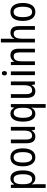

<svg xmlns="http://www.w3.org/2000/svg" viewBox="1604 -2404 1040 4287"><g transform="rotate(-90 2123.5 -260.0)"><path d="M286 -547Q370 -547 416.5 -477.5Q463 -408 463 -269Q463 -135 417 -62.5Q371 10 289 10Q243 10 208.5 -12Q174 -34 154 -71H150Q151 -51 152.5 -30.5Q154 -10 154 6V240H71V-537H139L149 -464H154Q177 -505 209 -526Q241 -547 286 -547ZM269 -476Q209 -476 182 -429.5Q155 -383 154 -285V-266Q154 -162 181 -112Q208 -62 270 -62Q324 -62 350.5 -115Q377 -168 377 -269Q377 -369 351.5 -422.5Q326 -476 269 -476Z M955 -269Q955 -141 904 -65.5Q853 10 753 10Q659 10 606.5 -65.5Q554 -141 554 -269Q554 -402 605 -474.5Q656 -547 755 -547Q848 -547 901.5 -476Q955 -405 955 -269ZM639 -269Q639 -169 667 -115.5Q695 -62 755 -62Q814 -62 842.5 -114.5Q871 -167 871 -269Q871 -370 842.5 -422.5Q814 -475 755 -475Q694 -475 666.5 -422.5Q639 -370 639 -269Z M1435 -537V0H1368L1357 -72H1352Q1332 -31 1297 -10.5Q1262 10 1220 10Q1140 10 1104.5 -41.5Q1069 -93 1069 -186V-537H1152V-199Q1152 -63 1234 -63Q1300 -63 1326 -110Q1352 -157 1352 -253V-537Z M1861 16Q1861 -1 1861.5 -24.5Q1862 -48 1865 -74H1860Q1838 -34 1805 -12Q1772 10 1725 10Q1644 10 1598 -60Q1552 -130 1552 -266Q1552 -405 1599.5 -476Q1647 -547 1728 -547Q1774 -547 1806 -526Q1838 -505 1860 -465H1865L1875 -537H1944V240H1861ZM1746 -62Q1860 -62 1861 -246V-269Q1861 -374 1833.5 -424Q1806 -474 1744 -474Q1689 -474 1663 -420Q1637 -366 1637 -265Q1637 -62 1746 -62Z M2448 -537V0H2381L2370 -72H2365Q2345 -31 2310 -10.5Q2275 10 2233 10Q2153 10 2117.5 -41.5Q2082 -93 2082 -186V-537H2165V-199Q2165 -63 2247 -63Q2313 -63 2339 -110Q2365 -157 2365 -253V-537Z M2633 -738Q2680 -738 2680 -681Q2680 -654 2667.5 -639Q2655 -624 2633 -624Q2611 -624 2597.5 -639Q2584 -654 2584 -681Q2584 -710 2597 -724Q2610 -738 2633 -738ZM2673 -537V0H2590V-537Z M3030 -547Q3104 -547 3142 -501.5Q3180 -456 3180 -360V0H3097V-347Q3097 -410 3077 -442Q3057 -474 3014 -474Q2950 -474 2924 -426.5Q2898 -379 2898 -279V0H2815V-537H2882L2892 -464H2897Q2917 -504 2952.5 -525.5Q2988 -547 3030 -547Z M3403 -543Q3403 -500 3397 -464H3403Q3422 -504 3457 -525Q3492 -546 3534 -546Q3612 -546 3648.5 -499.5Q3685 -453 3685 -360V0H3602V-347Q3602 -413 3582.5 -443Q3563 -473 3519 -473Q3456 -473 3429.5 -425Q3403 -377 3403 -278V0H3320V-760H3403Z M4201 -269Q4201 -141 4150 -65.5Q4099 10 3999 10Q3905 10 3852.5 -65.5Q3800 -141 3800 -269Q3800 -402 3851 -474.5Q3902 -547 4001 -547Q4094 -547 4147.5 -476Q4201 -405 4201 -269ZM3885 -269Q3885 -169 3913 -115.5Q3941 -62 4001 -62Q4060 -62 4088.5 -114.5Q4117 -167 4117 -269Q4117 -370 4088.5 -422.5Q4060 -475 4001 -475Q3940 -475 3912.5 -422.5Q3885 -370 3885 -269Z"/></g></svg>

Font: Noto Sans Malayalam Condensed
Style: Regular
Weight: 400
Width: 3
Designer: Jelle Bosma - Monotype Design Team
Foundry: Monotype Imaging Inc.
Version: Version 2.104; ttfautohint (v1.8.4.7-5d5b)